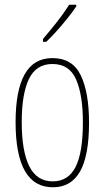

<svg xmlns="http://www.w3.org/2000/svg" viewBox="-20 -783 443 813"><path d="M357 -264Q357 -124 319 -57Q281 10 204 10Q46 10 46 -266Q46 -400 84.5 -468.5Q123 -537 202 -537Q287 -537 322 -464Q357 -391 357 -264ZM72 -266Q72 -143 104 -79Q136 -15 203 -15Q269 -15 300 -76Q331 -137 331 -265Q331 -380 302.5 -446Q274 -512 202 -512Q133 -512 102.5 -448.5Q72 -385 72 -266ZM303 -756Q287 -732 264.5 -704Q242 -676 219 -650.5Q196 -625 176 -606H162V-618Q196 -658 222 -691Q248 -724 273 -763H303Z"/></svg>

Font: Noto Sans Gujarati ExtraCondensed Thin
Style: Regular
Weight: 100
Width: 2
Designer: Jelle Bosma - Monotype Design Team, Universal Thirst
Foundry: Monotype Imaging Inc.
Version: Version 2.106; ttfautohint (v1.8.4.7-5d5b)